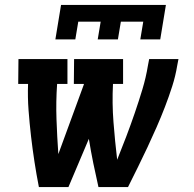

<svg xmlns="http://www.w3.org/2000/svg" viewBox="-20 -760 790 780"><path d="M138 0Q128 -51 120 -103Q112 -155 106 -207Q100 -259 96 -312Q92 -365 94 -419H54L55 -520H254V-419H212Q207 -347 209.5 -275.5Q212 -204 217 -134L320 -415Q321 -416 321 -417Q321 -418 320 -419H280L281 -520H480V-419H439Q435 -341 441 -264Q447 -187 456 -111Q475 -158 493 -205.5Q511 -253 527.5 -301Q544 -349 558.5 -397Q573 -445 581 -494L586 -520H705L700 -494Q693 -451 679.5 -409Q666 -367 650 -325.5Q634 -284 616 -243Q598 -202 579 -161.5Q560 -121 540 -80.5Q520 -40 500 0H380Q369 -48 359 -97Q349 -146 341 -196L258 0ZM205 -600 228 -740H654L631 -600H550L562 -672H471L459 -600H377L389 -672H298L286 -600Z"/></svg>

Font: Iosevka Etoile
Style: Bold Italic
Weight: 700
Italic angle: -9°
Designer: Belleve Invis
Foundry: Belleve Invis
Version: Version 28.1.0; ttfautohint (v1.8.4)